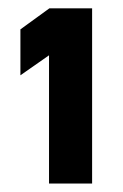

<svg xmlns="http://www.w3.org/2000/svg" viewBox="-20 -869 293 459"><path d="M28.8 -689V-798.8L98.1 -849.1H200.2V-430.2H97.2V-736.8Z"/></svg>

Font: D-DIN-PRO
Style: Bold
Weight: 700
Designer: Charles Nix
Foundry: Datto Inc.
Version: Version 1.000;hotconv 1.0.109;makeotfexe 2.5.65596